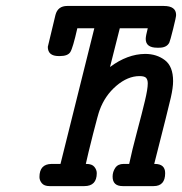

<svg xmlns="http://www.w3.org/2000/svg" viewBox="-20 -631 617 651"><path d="M113.8 -30.8Q113.8 -74.7 154.8 -75.2H185.1L299.8 -535.2H242.2Q227.1 -468.3 218.5 -454.6Q210 -440.9 183.1 -440.9H179.2Q142.1 -440.9 142.1 -472.2Q142.1 -474.1 168 -580.1Q175.8 -610.8 208 -610.8H535.2Q577.1 -610.8 577.1 -580.1Q577.1 -573.2 567.1 -533.2Q557.1 -493.2 554.2 -486.8Q545.4 -468.8 518.1 -469.2H513.2Q474.1 -469.2 474.1 -499Q474.1 -508.8 481 -535.2H386.2L353 -403.8Q412.1 -447.8 472.2 -448.2Q511.2 -448.2 539.1 -427Q566.9 -405.8 566.9 -356Q566.9 -334 559.3 -300.5Q551.8 -267.1 502.9 -75.2H504.9Q540 -75.2 540 -43.9Q540 0 501 0H396Q361.8 0 361.8 -32.2Q361.8 -48.3 370.8 -61.8Q379.9 -75.2 398.9 -75.2H418Q427.7 -121.1 444.8 -185.1Q461.9 -249 471.4 -289.1Q481 -329.1 481 -348.1Q481 -360.4 475.6 -366.7Q470.2 -373 453.1 -373Q413.1 -373 374.5 -340.1Q335.9 -307.1 317.9 -257.8Q313 -245.6 295.4 -176.3Q277.8 -106.9 271 -75.2H272.9Q292 -75.2 300 -65.2Q308.1 -55.2 308.1 -43.9Q308.1 0 266.1 0H147.9Q129.9 0 121.8 -9.8Q113.8 -19.5 113.8 -30.8Z"/></svg>

Font: CMU Typewriter Text
Style: BoldItalic
Weight: 700
Italic angle: -14.04°
Version: Version 0.7.0